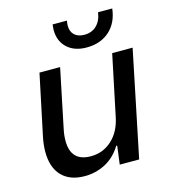

<svg xmlns="http://www.w3.org/2000/svg" viewBox="-111 -826 821 926"><g transform="rotate(-15 299.5 -363.5)"><path d="M44 -153Q44 -188 53 -230L116 -529H219L159 -239Q152 -208 152 -178Q152 -75 252 -75Q313 -75 357.5 -116Q402 -157 416 -228L479 -529H581L472 0H375L387 -92H382Q350 -40 302 -15Q254 10 199 10Q125 10 84.5 -32Q44 -74 44 -153ZM235 -710Q236 -724 237 -737H309Q306 -724 306 -712Q306 -682 324 -665.5Q342 -649 373 -649Q411 -649 435 -673Q459 -697 464 -737H535Q527 -667 482.5 -627Q438 -587 368 -587Q307 -587 271 -620.5Q235 -654 235 -710Z"/></g></svg>

Font: Mona Sans Medium
Style: Italic
Weight: 500
Italic angle: -11.7°
Designer: Deni Anggara
Foundry: GitHub
Version: Version 2.000